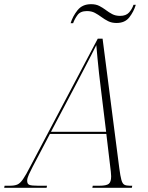

<svg xmlns="http://www.w3.org/2000/svg" viewBox="-80 -899 710 919"><path d="M-60 0 -58 -10H-33Q-11 -10 2.5 -15.5Q16 -21 30 -41Q44 -61 67 -106L388 -714H411L491 -94Q496 -56 501 -38Q506 -20 515 -15Q524 -10 541 -10H553L551 0H362L364 -10H396Q429 -10 440.5 -19Q452 -28 452 -55Q452 -65 450.5 -77.5Q449 -90 448 -98L429 -258H159L77 -102Q67 -83 58.5 -64.5Q50 -46 50 -34Q50 -18 61 -14Q72 -10 102 -10H145L143 0ZM289 -505 164 -268H428L402 -481Q398 -510 394 -548Q390 -586 386.5 -622Q383 -658 381 -683Q369 -659 357.5 -636.5Q346 -614 330 -583.5Q314 -553 289 -505ZM478 -789Q455 -789 438 -797.5Q421 -806 405.5 -817.5Q390 -829 374 -837.5Q358 -846 336 -846Q305 -846 291 -827Q277 -808 270 -788H258Q268 -821 291 -850Q314 -879 356 -879Q379 -879 395.5 -870.5Q412 -862 426.5 -851Q441 -840 457 -831.5Q473 -823 495 -823Q523 -823 537.5 -839Q552 -855 559 -876H570Q560 -843 539 -816Q518 -789 478 -789Z"/></svg>

Font: Noto Serif Display SemiCondensed ExtraLight
Style: Italic
Weight: 200
Width: 4
Italic angle: -12°
Designer: Monotype Design Team
Foundry: Monotype Imaging Inc.
Version: Version 2.009